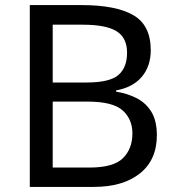

<svg xmlns="http://www.w3.org/2000/svg" viewBox="-20 -734 690 754"><path d="M301 -714Q435 -714 503.5 -674.5Q572 -635 572 -537Q572 -474 537 -432.5Q502 -391 436 -379V-374Q481 -367 517.5 -348Q554 -329 575 -294Q596 -259 596 -203Q596 -106 529.5 -53Q463 0 348 0H97V-714ZM319 -410Q411 -410 445 -439.5Q479 -469 479 -527Q479 -586 437.5 -611.5Q396 -637 305 -637H187V-410ZM187 -335V-76H331Q426 -76 463 -113Q500 -150 500 -210Q500 -266 461.5 -300.5Q423 -335 324 -335Z"/></svg>

Font: Noto Sans SignWriting
Style: Regular
Weight: 400
Designer: Monotype Design Team
Foundry: Monotype Imaging Inc.
Version: Version 2.004; ttfautohint (v1.8.4.7-5d5b)